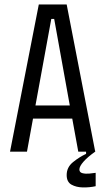

<svg xmlns="http://www.w3.org/2000/svg" viewBox="-20 -680 472 861"><path d="M25 0 154 -660H279L407 0H331L304 -148H128L101 0ZM210 -595 139 -207H293L223 -595ZM409 155Q382 161 352 160.5Q322 160 300.5 148Q279 136 279 105Q279 70 307.5 47Q336 24 366 10V-4H407V0Q373 24 354.5 45Q336 66 336 80Q336 93 349.5 96.5Q363 100 380 98.5Q397 97 409 95Z"/></svg>

Font: Bricolage Grotesque 10pt Condensed Light
Style: Regular
Weight: 300
Width: 3
Designer: Mathieu Triay
Foundry: Atelier Triay
Version: Version 1.000; ttfautohint (v1.8.4.7-5d5b);gftools[0.9.32]